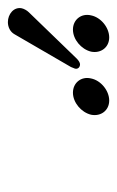

<svg xmlns="http://www.w3.org/2000/svg" viewBox="75 -901 297 487"><g transform="rotate(-90 223.5 -657.5)"><path d="M411 -786C398 -786 386 -780 380 -769L297 -626C296 -623 294 -619 293 -616C291 -609 296 -603 304 -603C308 -603 314 -607 318 -611L436 -733C441 -738 445 -746 446 -751C450 -771 431 -786 411 -786ZM336 -575C331 -550 347 -529 372 -529C397 -529 423 -550 428 -575C434 -600 417 -621 392 -621C367 -621 342 -600 336 -575ZM176 -575C171 -550 187 -529 212 -529C237 -529 263 -550 268 -575C274 -600 257 -621 232 -621C207 -621 182 -600 176 -575Z"/></g></svg>

Font: Libertinus Sans
Style: Italic
Weight: 400
Italic angle: -12°
Designer: Philipp H. Poll, Khaled Hosny
Foundry: Caleb Maclennan
Version: Version 7.050;RELEASE